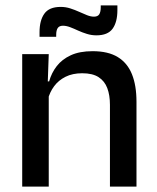

<svg xmlns="http://www.w3.org/2000/svg" viewBox="-20 -689 580 709"><path d="M484 0H386V-302Q386 -337.5 376.2 -363.5Q366.5 -389.5 344.2 -404Q322 -418.5 283.5 -418.5Q248 -418.5 222 -405.5Q196 -392.5 179.8 -370.5Q163.5 -348.5 156.5 -320.5L140.5 -388.5H161.5Q170 -419.5 189.5 -444.8Q209 -470 241.5 -485Q274 -500 322 -500Q379.5 -500 415 -478.2Q450.5 -456.5 467.2 -415Q484 -373.5 484 -313ZM160 0H62V-489H160L156 -374.5L160 -368.5ZM336 -558.5Q318 -558.5 301 -563.8Q284 -569 268.2 -576.2Q252.5 -583.5 238.5 -588.8Q224.5 -594 212.5 -594Q199 -594 193.2 -585.5Q187.5 -577 187.5 -560V-553H126V-570Q126 -613.5 143.8 -638.5Q161.5 -663.5 204 -663.5Q222.5 -663.5 239.5 -658Q256.5 -652.5 272 -645.5Q287.5 -638.5 301.2 -633Q315 -627.5 327 -627.5Q341 -627.5 346.5 -636.2Q352 -645 352 -662V-669H413.5V-651.5Q413.5 -607.5 395.8 -583Q378 -558.5 336 -558.5Z"/></svg>

Font: Anek Malayalam Medium Medium
Style: Regular
Weight: 500
Version: Version 1.003